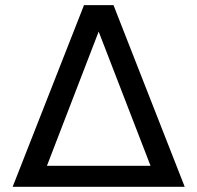

<svg xmlns="http://www.w3.org/2000/svg" viewBox="-20 -721 762 741"><path d="M28.8 0 304.2 -701.2H418L692.9 0ZM161.1 -81.1H561L360.8 -599.1Z"/></svg>

Font: LT Superior Med
Style: Regular
Weight: 500
Designer: Daniel Lyons
Foundry: LyonsType
Version: Version 1.000